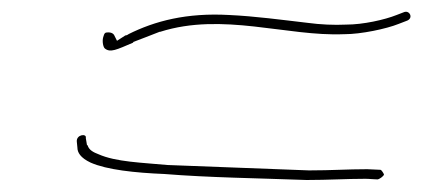

<svg xmlns="http://www.w3.org/2000/svg" viewBox="-20 -457 704 320"><path d="M108 -221 109 -211C109 -203 114 -194 131 -186C158 -174 205 -169 254 -167C328 -161 410 -160 491 -157C528 -157 556 -159 589 -159C596 -159 603 -158 609 -158C612 -158 619 -163 620 -166C620 -167 616 -174 614 -174L592 -175C559 -175 533 -173 495 -173C417 -176 335 -179 259 -182C217 -186 173 -187 144 -200C136 -203 128 -207 126 -215H125L123 -227C125 -235 107 -233 108 -221ZM152 -395C150 -388 152 -378 155 -376C164 -369 174 -374 202 -386V-387C215 -392 231 -398 246 -404H247C351 -437 458 -396 553 -400H554C582 -400 624 -409 644 -417L657 -422C670 -426 663 -440 654 -437L641 -432C621 -424 585 -416 557 -416C537 -415 514 -416 492 -419C449 -424 405 -430 362 -432C291 -436 238 -422 194 -400L193 -399H192C191 -398 190 -398 189 -398L175 -389L170 -399C168 -402 164 -403 161 -403H160C155 -403 154 -402 152 -395ZM592 -175Z"/></svg>

Font: Stray Cat
Style: ExLtExtObl
Weight: 200
Version: Version 1.0